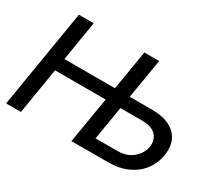

<svg xmlns="http://www.w3.org/2000/svg" viewBox="-136 -981 1370 1234"><g transform="rotate(30 549.0 -364.0)"><path d="M13.7 0 133.8 -727.5H243.7L195.3 -434.1H606L590.8 -341.3H179.7L123.5 0ZM646.5 -434.1H843.3Q924.3 -434.1 976.6 -408Q1028.8 -381.8 1051 -333.7Q1073.2 -285.6 1062 -220.7Q1051.3 -155.3 1013.2 -105.7Q975.1 -56.2 913.6 -28.1Q852.1 0 771 0H498.5L619.6 -727.5H729.5L623.5 -92.8H786.6Q834 -92.8 869.4 -110.8Q904.8 -128.9 926.5 -158.7Q948.2 -188.5 953.1 -221.7Q961.4 -271 929.7 -306.2Q897.9 -341.3 827.6 -341.3H631.3Z"/></g></svg>

Font: Inter Tight Medium
Style: Italic
Weight: 500
Italic angle: -9.39999°
Designer: Rasmus Andersson
Foundry: rsms
Version: Version 3.004